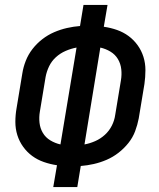

<svg xmlns="http://www.w3.org/2000/svg" viewBox="-20 -755 640 775"><path d="M195 0 210 -88Q183 -92 157 -101Q131 -110 110 -125.5Q89 -141 73.5 -162.5Q58 -184 50 -209.5Q42 -235 42 -263Q42 -291 47 -319L70 -458Q74 -484 84 -509.5Q94 -535 111 -557Q128 -579 150.5 -596.5Q173 -614 198.5 -625Q224 -636 250.5 -642Q277 -648 303 -650L317 -735H414L399 -647Q427 -643 452.5 -634Q478 -625 499 -609.5Q520 -594 535.5 -572.5Q551 -551 559 -525.5Q567 -500 567 -472Q567 -444 563 -416L540 -277Q535 -251 525.5 -225.5Q516 -200 498.5 -178Q481 -156 458.5 -138.5Q436 -121 410.5 -110Q385 -99 358.5 -93Q332 -87 306 -85L292 0ZM224 -172 289 -563Q267 -559 245 -549.5Q223 -540 205.5 -524Q188 -508 178 -487Q168 -466 164 -444L141 -305Q137 -282 139.5 -259.5Q142 -237 153 -218.5Q164 -200 183 -188.5Q202 -177 224 -172ZM321 -172Q343 -176 364.5 -185.5Q386 -195 403.5 -211Q421 -227 431.5 -248Q442 -269 445 -291L468 -430Q472 -453 469.5 -475.5Q467 -498 456 -516.5Q445 -535 426 -546.5Q407 -558 385 -563Z"/></svg>

Font: Iosevka SS04 Medium Extended
Style: Italic
Weight: 500
Width: 7
Italic angle: -9°
Monospace: yes
Designer: Belleve Invis
Foundry: Belleve Invis
Version: Version 19.0.0; ttfautohint (v1.8.4)